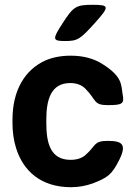

<svg xmlns="http://www.w3.org/2000/svg" viewBox="-20 -770 561 800"><path d="M173 -257V-271C173 -353 191 -424 273 -424C300 -424 323 -415 338 -398C383 -352 369 -332 429 -332C489 -332 499 -337 491 -377C484 -415 493 -450 404 -505C370 -526 327 -538 275 -538C234 -538 199 -531 169 -518C83 -479 32 -393 32 -271V-257C32 -220 37 -185 47 -153C77 -57 151 10 276 10C309 10 338 4 364 -5C430 -30 446 -43 476 -102C510 -169 489 -183 429 -183C369 -183 381 -163 337 -125C322 -111 300 -104 274 -104C190 -104 173 -174 173 -257ZM242 -675C197 -606 198 -599 251 -599C303 -599 314 -606 376 -675C437 -743 436 -750 367 -750C297 -750 286 -743 242 -675Z"/></svg>

Font: Asimov Print
Style: A
Weight: 500
Designer: Google
Version: Version 2.000980: 2014